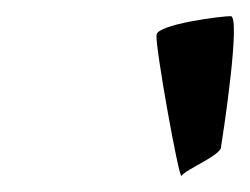

<svg xmlns="http://www.w3.org/2000/svg" viewBox="-20 -800 310 238"><path d="M174 -757C172 -744 202 -577 205 -582C210 -590 255 -608 254 -618C256 -630 279 -780 266 -780C254 -780 176 -770 174 -757Z"/></svg>

Font: Ampere
Style: SuExtIta
Weight: 400
Version: Version 1